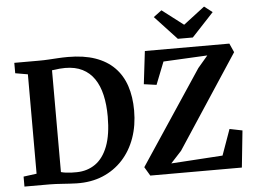

<svg xmlns="http://www.w3.org/2000/svg" viewBox="-62 -1061 1521 1149"><g transform="rotate(-5 698.5 -486.0)"><path d="M352 8Q332.5 7.5 311.5 6.2Q290.5 5 269.2 3.5Q248 2 228 1Q208 0 191.5 0H39.5V-60L118.5 -70.5V-667.5L43.5 -680.5V-743H190.5Q222.5 -743 250.8 -744.8Q279 -746.5 307 -748.2Q335 -750 366.5 -750Q460.5 -750 529.5 -726Q598.5 -702 643.8 -656.2Q689 -610.5 711 -545Q733 -479.5 733 -396.5Q733 -307 706.5 -232.2Q680 -157.5 630 -103Q580 -48.5 509.8 -19.2Q439.5 10 352 8ZM359.5 -58.5Q423 -59.5 471 -93Q519 -126.5 545.8 -196.2Q572.5 -266 572.5 -374Q572.5 -446 559.2 -503.5Q546 -561 518.2 -601.8Q490.5 -642.5 447.2 -664.2Q404 -686 343.5 -686Q325 -686 310.2 -684.5Q295.5 -683 284 -681.2Q272.5 -679.5 264.5 -679V-67.5Q279 -63.5 294.5 -61.5Q310 -59.5 326.2 -58.8Q342.5 -58 359.5 -58.5ZM795.5 0 764 -53 1138 -616 1198 -686.5 933.5 -673 880 -537.5 804.5 -548 828 -745.5H1335.5L1359.5 -692L991.5 -131.5L927 -61.5L1236.5 -81.5L1292 -236.5L1368.5 -221L1345.5 0ZM1031 -801 899 -943 948 -979.5 1076 -881.5 1204 -979.5 1252.5 -942 1121 -801Z"/></g></svg>

Font: Merriweather Light 18pt
Style: Bold
Weight: 700
Version: Version 2.100